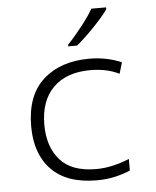

<svg xmlns="http://www.w3.org/2000/svg" viewBox="-54 -813 709 870"><g transform="rotate(-5 300.0 -378.5)"><path d="M315 -606Q353 -637 396 -682Q439 -727 461 -758V-767H394Q377 -736 341.5 -691Q306 -646 275 -613V-606ZM504 -21V-74Q472 -60 432 -50.5Q392 -41 353 -41Q241 -41 188.5 -101.5Q136 -162 136 -261Q136 -370 196 -430Q256 -490 366 -490Q397 -490 430 -484Q463 -478 496 -462L511 -513Q443 -542 365 -542Q234 -542 155 -471Q76 -400 76 -259Q76 -133 146 -61.5Q216 10 351 10Q397 10 435.5 1Q474 -8 504 -21Z"/></g></svg>

Font: Noto Sans Mono UI Light
Style: Regular
Weight: 300
Designer: Monotype Design team
Foundry: Monotype Imaging Inc.
Version: 1.000